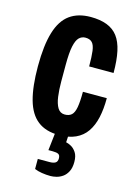

<svg xmlns="http://www.w3.org/2000/svg" viewBox="-113 -602 620 865"><g transform="rotate(15 196.5 -169.5)"><path d="M198.7 12Q137.6 12 99.7 -17.5Q61.8 -47 44.8 -108Q27.8 -169 27.8 -263.2Q27.8 -361.3 46.4 -422.3Q64.9 -483.3 103.6 -511.3Q142.3 -539.2 201 -539.2Q244.7 -539.2 276.4 -527.2Q308.1 -515.1 327.5 -489.6Q346.9 -464.1 355.9 -422.5Q364.9 -381 364.9 -322H251Q251 -366.9 247.6 -393.5Q244.1 -420.2 233.4 -431.6Q222.7 -443 201.7 -443Q184.7 -443 172.4 -430.9Q160.1 -418.8 153.6 -388.3Q147.1 -357.8 147.1 -300.9V-223.8Q147.1 -185.9 151.4 -154.1Q155.7 -122.3 167.2 -103.2Q178.8 -84.2 200.6 -84.2Q220.6 -84.2 232.3 -94.8Q244 -105.5 248.7 -131.7Q253.5 -158 253.5 -204.4H364.9Q364.9 -153.6 356 -113.7Q347.1 -73.8 327.8 -45.7Q308.5 -17.5 276.3 -2.7Q244.1 12 198.7 12ZM210.2 200Q190.1 200 169.5 196.7Q148.9 193.4 135.4 187.2V140.3H189.6Q208.2 140.3 217.4 134.4Q226.6 128.4 226.6 113.7Q226.6 98.7 218 94.2Q209.5 89.7 191.6 89.7H171.3L184.7 -28H243L239.4 34.8Q249.7 36.8 263.2 44Q276.7 51.3 287.3 67.2Q298 83.1 298 111.4Q298 139.1 288.7 156.5Q279.5 174 265.8 183.4Q252.1 192.8 237.3 196.4Q222.4 200 210.2 200Z"/></g></svg>

Font: Archivo SemiBold ExtraCondensed
Style: Regular
Weight: 600
Width: 2
Version: Version 2.001